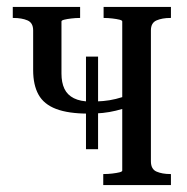

<svg xmlns="http://www.w3.org/2000/svg" viewBox="-20 -536 541 556"><path d="M334 -42V-474Q334 -477 326 -479Q318 -481 305.5 -482.5Q293 -484 281 -484H280V-516H475V-484H473Q450 -484 433.5 -477Q417 -470 417 -448V-69Q417 -46 433.5 -39Q450 -32 473 -32H475V0H279V-32H281Q293 -32 305.5 -33.5Q318 -35 326 -37Q334 -39 334 -42ZM76 -333V-448Q76 -470 59.5 -477Q43 -484 19 -484H17V-516H212V-484H211Q199 -484 186.5 -482.5Q174 -481 166 -479Q158 -477 158 -474V-323Q158 -297 166.5 -279Q175 -261 194 -251.5Q213 -242 242 -242Q262 -242 279.5 -243.5Q297 -245 315.5 -249.5Q334 -254 355 -262V-227Q334 -220 315.5 -215.5Q297 -211 278 -209Q259 -207 236 -207Q178 -207 142.5 -220.5Q107 -234 91.5 -262Q76 -290 76 -333ZM229 -104V-372H264V-104Z"/></svg>

Font: Roboto Serif 120pt ExtraCondensed
Style: Regular
Weight: 400
Width: 2
Designer: Greg Gazdowicz
Foundry: Commercial Type
Version: Version 1.008